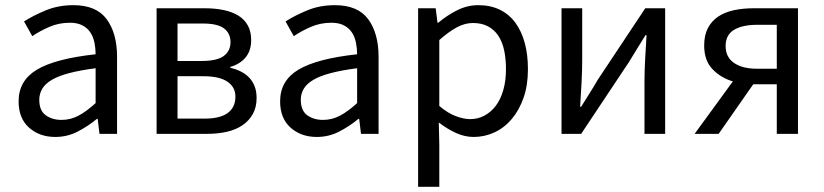

<svg xmlns="http://www.w3.org/2000/svg" viewBox="-20 -518 3190 743"><path d="M194 12Q133 12 92.5 -24Q52 -60 52 -126Q52 -206 123 -248.5Q194 -291 350 -308Q350 -331 345.5 -353Q341 -375 330 -392Q319 -409 299.5 -419.5Q280 -430 250 -430Q208 -430 171 -414Q134 -398 105 -378L73 -435Q107 -457 156 -477.5Q205 -498 264 -498Q353 -498 393 -443.5Q433 -389 433 -298V0H365L358 -58H355Q320 -29 280 -8.5Q240 12 194 12ZM218 -54Q253 -54 284 -70.5Q315 -87 350 -119V-254Q289 -246 247.5 -235Q206 -224 180.5 -209Q155 -194 143.5 -174.5Q132 -155 132 -132Q132 -90 157 -72Q182 -54 218 -54Z M586 0V-486H773Q813 -486 846 -479Q879 -472 902.5 -457.5Q926 -443 939 -419.5Q952 -396 952 -363Q952 -322 930.5 -296Q909 -270 871 -259V-256Q892 -251 910.5 -242Q929 -233 943 -219Q957 -205 965 -185Q973 -165 973 -139Q973 -103 958.5 -77Q944 -51 918.5 -33.5Q893 -16 858 -8Q823 0 781 0ZM667 -282H759Q820 -282 846 -301.5Q872 -321 872 -355Q872 -389 847 -408Q822 -427 765 -427H667ZM667 -59H772Q832 -59 861.5 -81Q891 -103 891 -144Q891 -181 860 -202Q829 -223 767 -223H667Z M1206 12Q1145 12 1104.5 -24Q1064 -60 1064 -126Q1064 -206 1135 -248.5Q1206 -291 1362 -308Q1362 -331 1357.5 -353Q1353 -375 1342 -392Q1331 -409 1311.5 -419.5Q1292 -430 1262 -430Q1220 -430 1183 -414Q1146 -398 1117 -378L1085 -435Q1119 -457 1168 -477.5Q1217 -498 1276 -498Q1365 -498 1405 -443.5Q1445 -389 1445 -298V0H1377L1370 -58H1367Q1332 -29 1292 -8.5Q1252 12 1206 12ZM1230 -54Q1265 -54 1296 -70.5Q1327 -87 1362 -119V-254Q1301 -246 1259.5 -235Q1218 -224 1192.5 -209Q1167 -194 1155.5 -174.5Q1144 -155 1144 -132Q1144 -90 1169 -72Q1194 -54 1230 -54Z M1598 205V-486H1666L1673 -430H1676Q1709 -458 1748.5 -478Q1788 -498 1831 -498Q1878 -498 1914 -480.5Q1950 -463 1974 -430.5Q1998 -398 2010.5 -352.5Q2023 -307 2023 -250Q2023 -188 2006 -139.5Q1989 -91 1960 -57Q1931 -23 1893 -5.5Q1855 12 1813 12Q1779 12 1745.5 -3Q1712 -18 1678 -44L1680 41V205ZM1799 -57Q1829 -57 1854.5 -70.5Q1880 -84 1898.5 -108.5Q1917 -133 1927.5 -169Q1938 -205 1938 -250Q1938 -290 1931 -323Q1924 -356 1908.5 -379.5Q1893 -403 1868.5 -416Q1844 -429 1810 -429Q1779 -429 1747.5 -412Q1716 -395 1680 -363V-108Q1713 -80 1744 -68.5Q1775 -57 1799 -57Z M2153 0V-486H2233V-284Q2233 -245 2230.5 -198.5Q2228 -152 2225 -105H2229Q2243 -128 2261.5 -157Q2280 -186 2293 -209L2477 -486H2554V0H2474V-202Q2474 -241 2476.5 -287.5Q2479 -334 2482 -382H2478Q2464 -359 2445.5 -329.5Q2427 -300 2414 -278L2229 0Z M2986 0V-192H2896H2895L2761 0H2668L2816 -203Q2769 -217 2737 -250.5Q2705 -284 2705 -342Q2705 -382 2719.5 -409.5Q2734 -437 2759.5 -454Q2785 -471 2820 -478.5Q2855 -486 2896 -486H3068V0ZM2910 -252H2986V-422H2910Q2853 -422 2820.5 -402.5Q2788 -383 2788 -340Q2788 -297 2820.5 -274.5Q2853 -252 2910 -252Z"/></svg>

Font: Giro Regular
Style: Regular
Weight: 400
Designer: Paul D. Hunt
Foundry: Adobe Systems Incorporated
Version: Version 1.000;PS 1.0;hotconv 1.0.88;makeotf.lib2.5.647800